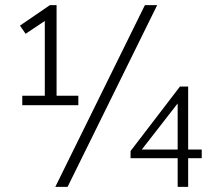

<svg xmlns="http://www.w3.org/2000/svg" viewBox="-20 -730 830 750"><path d="M67 -356H155V-648L80 -598L58 -630L175 -710H201V-356H286V-319H67ZM196 0 546 -710H594L244 0ZM768 -112H715V0H674V-112H490V-140L683 -392H715V-146H768ZM534 -146H674V-326Z"/></svg>

Font: Livvic Light
Style: Regular
Weight: 300
Designer: Jacques Le Bailly, Baron von Fonthausen
Version: Version 1.001; ttfautohint (v1.8.2)